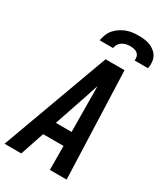

<svg xmlns="http://www.w3.org/2000/svg" viewBox="-250 -1048 982 1141"><g transform="rotate(30 240.5 -477.5)"><path d="M-19 0 250 -735H380L407 0H292L291 -164H151L96 0ZM291 -260 289 -490Q289 -510 289 -530.5Q289 -551 288 -572Q281 -551 274 -530.5Q267 -510 261 -490L183 -260ZM163 -815Q167 -836 174.5 -856Q182 -876 196.5 -893Q211 -910 230 -922.5Q249 -935 269 -942.5Q289 -950 310 -952.5Q331 -955 352 -955Q373 -955 393 -952.5Q413 -950 431 -942.5Q449 -935 464 -922.5Q479 -910 487.5 -893Q496 -876 497.5 -856Q499 -836 495 -815H403Q405 -829 401.5 -841.5Q398 -854 388.5 -862Q379 -870 366 -873Q353 -876 339 -876Q325 -876 311 -873Q297 -870 284.5 -862Q272 -854 264.5 -841.5Q257 -829 255 -815Z"/></g></svg>

Font: Iosevka Oblique
Style: Bold
Weight: 700
Italic angle: -9°
Monospace: yes
Designer: Belleve Invis
Foundry: Belleve Invis
Version: Version 32.5.0; ttfautohint (v1.8.4)